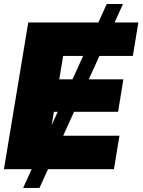

<svg xmlns="http://www.w3.org/2000/svg" viewBox="-21 -839 707 952"><path d="M93.8 92.8 508.3 -819.3H588.9L174.8 92.8ZM-1.5 0 119.1 -727.5H665L637.7 -561.5H292L272.9 -445.8H590.8L564.5 -284.7H246.1L226.6 -166H571.3L543.9 0Z"/></svg>

Font: Inter 24pt Black
Style: Italic
Weight: 900
Italic angle: -9.3988°
Designer: Rasmus Andersson
Foundry: rsms
Version: Version 4.001;git-66647c0bb